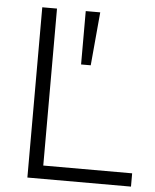

<svg xmlns="http://www.w3.org/2000/svg" viewBox="-51 -749 638 792"><g transform="rotate(5 267.5 -352.5)"><path d="M92 0V-705H153V-55H521V0ZM272 -484V-705H332L312 -484Z"/></g></svg>

Font: Nunito Sans 12pt ExtraLight Light
Style: Regular
Weight: 300
Version: Version 3.101;gftools[0.9.27]